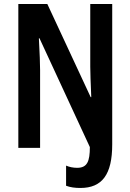

<svg xmlns="http://www.w3.org/2000/svg" viewBox="-20 -734 647 953"><path d="M379 199C487 199 537 132 537 -17V-714H428V-403C428 -375 430 -324 433 -252H430L215 -714H71V0H179V-386C179 -415 177 -470 173 -544H176L426 -4C426 67 413 99 363 99C343 99 324 95 308 88V188C329 196 353 199 379 199Z"/></svg>

Font: Noto Sans Sinhala UI ExtraCondensed SemiBold
Style: Regular
Weight: 600
Width: 2
Designer: Jelle Bosma - Monotype Design Team
Foundry: Monotype Imaging Inc.
Version: Version 2.006